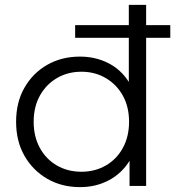

<svg xmlns="http://www.w3.org/2000/svg" viewBox="-20 -762 718 787"><path d="M308 5Q233 5 174 -29Q115 -63 80.5 -123Q46 -183 46 -263Q46 -343 80.5 -403Q115 -463 174 -496.5Q233 -530 308 -530Q371 -530 423.5 -503.5Q476 -477 508 -426V-742H579V0H511V-103Q479 -51 426 -23Q373 5 308 5ZM314 -58Q369 -58 413.5 -83.5Q458 -109 483.5 -155.5Q509 -202 509 -263Q509 -324 483.5 -370Q458 -416 413.5 -442Q369 -468 314 -468Q258 -468 213.5 -442Q169 -416 143.5 -370Q118 -324 118 -263Q118 -202 143.5 -155.5Q169 -109 213.5 -83.5Q258 -58 314 -58ZM288 -607V-659H678V-607Z"/></svg>

Font: Montserrat
Style: Regular
Weight: 400
Designer: Julieta Ulanovsky
Foundry: Julieta Ulanovsky
Version: Version 9.000; ttfautohint (v1.8.4.7-5d5b)